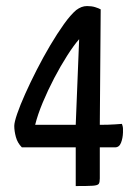

<svg xmlns="http://www.w3.org/2000/svg" viewBox="-20 -626 458 646"><path d="M234.8 0V-130.2H53.6Q38.8 -145.1 33.4 -165.2Q28 -185.4 28 -202.3Q28 -214.5 37.8 -243.2Q47.6 -271.8 64.9 -310.4Q82.2 -349 103.7 -391.1Q125.2 -433.2 148.7 -473Q172.3 -512.8 194.9 -544.5Q217.4 -576.1 236.5 -592.2Q245.4 -598.8 254.2 -602.2Q263.1 -605.6 272.9 -605.6Q288.2 -605.6 300 -602Q311.7 -598.4 318.8 -594.5L315.8 -206Q345.4 -206 367.8 -207.6Q390.2 -209.2 390.2 -209.2Q390.2 -209.2 392.3 -202.7Q394.5 -196.2 393.8 -180.4Q393.2 -160.9 387.1 -145.5Q381.1 -130.2 367 -130.2H315.8V-25.7Q315.8 -12.8 312.4 -7.6Q309 -2.3 292.5 -1.1Q276 0 234.8 0ZM98.3 -206H234.8L246.3 -494.2Q228 -473.3 205.9 -438.6Q183.8 -404 162.3 -363Q140.9 -322 123.8 -281.1Q106.8 -240.3 98.3 -206Z"/></svg>

Font: Yanone Kaffeesatz ExtraLight
Style: Regular
Weight: 200
Designer: Yanone (Cyrillic: Daniel Pouzeot, Huerta Tipografica, and Cyreal)
Foundry: Yanone
Version: Version 2.003